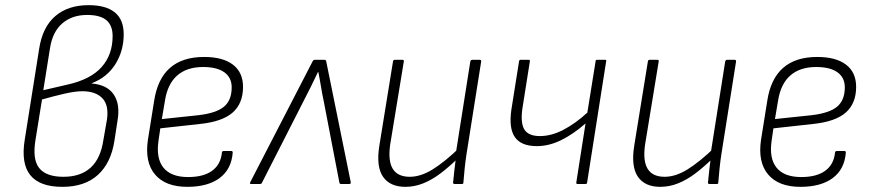

<svg xmlns="http://www.w3.org/2000/svg" viewBox="-20 -714 3382 745"><path d="M222 11Q134 11 97.5 -34.5Q61 -80 76 -172L132 -525Q145 -609 194.5 -651.5Q244 -694 324 -694Q391 -694 425.5 -666Q460 -638 460 -581Q460 -517 428 -465.5Q396 -414 336 -391V-390Q396 -385 421.5 -347Q447 -309 436 -246L424 -168Q411 -82 360 -35.5Q309 11 222 11ZM226 -28Q360 -28 381 -170L395 -250Q403 -306 377 -333Q351 -360 300 -360Q271 -360 228 -350Q185 -340 143 -328L118 -173Q105 -96 132 -62Q159 -28 226 -28ZM148 -364 243 -386Q332 -406 374.5 -454Q417 -502 417 -574Q417 -615 393 -635.5Q369 -656 318 -656Q260 -656 222 -623.5Q184 -591 174 -527Z M707 11Q622 11 581.5 -37Q541 -85 554 -172L578 -322Q591 -408 639.5 -450.5Q688 -493 772 -493Q845 -493 884 -463Q923 -433 923 -377Q923 -313 883 -277.5Q843 -242 756 -233L602 -216L595 -168Q585 -99 614.5 -63Q644 -27 710 -27Q769 -27 802.5 -51Q836 -75 841 -121Q841 -128 848 -128H878Q883 -128 883 -122Q878 -57 832 -23Q786 11 707 11ZM608 -252 750 -267Q819 -275 849 -300Q879 -325 879 -375Q879 -413 850.5 -433.5Q822 -454 768 -454Q705 -454 667.5 -421Q630 -388 620 -323Z M954 0Q948 0 951 -7L1193 -476Q1196 -482 1202 -482H1239Q1245 -482 1246 -475L1341 -7Q1342 0 1335 0H1304Q1298 0 1297 -5L1236 -322Q1230 -350 1225.5 -378Q1221 -406 1215 -435H1214Q1201 -407 1186.5 -378Q1172 -349 1157 -320L996 -4Q994 0 989 0Z M1553 11Q1493 11 1466 -28.5Q1439 -68 1452 -149L1505 -476Q1506 -482 1512 -482H1541Q1548 -482 1547 -476L1494 -153Q1485 -90 1504 -59Q1523 -28 1570 -28Q1613 -28 1660 -57.5Q1707 -87 1763 -141L1757 -100Q1722 -66 1689 -41Q1656 -16 1622 -2.5Q1588 11 1553 11ZM1745 0Q1738 0 1738 -5Q1740 -29 1743 -53Q1746 -77 1749 -102V-121L1805 -476Q1807 -482 1813 -482H1841Q1848 -482 1847 -475L1790 -115Q1786 -89 1783 -60Q1780 -31 1778 -5Q1778 0 1772 0Z M2221 0Q2216 0 2216 -5L2252 -235Q2204 -193 2157 -170Q2110 -147 2063 -147Q2003 -147 1978.5 -181Q1954 -215 1964 -287L1994 -476Q1995 -482 2000 -482H2031Q2037 -482 2036 -476L2007 -293Q1999 -236 2015 -211Q2031 -186 2075 -186Q2119 -186 2165.5 -210Q2212 -234 2259 -277L2291 -476Q2291 -482 2297 -482H2328Q2334 -482 2332 -476L2258 -5Q2257 0 2252 0Z M2542 11Q2482 11 2455 -28.5Q2428 -68 2441 -149L2494 -476Q2495 -482 2501 -482H2530Q2537 -482 2536 -476L2483 -153Q2474 -90 2493 -59Q2512 -28 2559 -28Q2602 -28 2649 -57.5Q2696 -87 2752 -141L2746 -100Q2711 -66 2678 -41Q2645 -16 2611 -2.5Q2577 11 2542 11ZM2734 0Q2727 0 2727 -5Q2729 -29 2732 -53Q2735 -77 2738 -102V-121L2794 -476Q2796 -482 2802 -482H2830Q2837 -482 2836 -475L2779 -115Q2775 -89 2772 -60Q2769 -31 2767 -5Q2767 0 2761 0Z M3086 11Q3001 11 2960.5 -37Q2920 -85 2933 -172L2957 -322Q2970 -408 3018.5 -450.5Q3067 -493 3151 -493Q3224 -493 3263 -463Q3302 -433 3302 -377Q3302 -313 3262 -277.5Q3222 -242 3135 -233L2981 -216L2974 -168Q2964 -99 2993.5 -63Q3023 -27 3089 -27Q3148 -27 3181.5 -51Q3215 -75 3220 -121Q3220 -128 3227 -128H3257Q3262 -128 3262 -122Q3257 -57 3211 -23Q3165 11 3086 11ZM2987 -252 3129 -267Q3198 -275 3228 -300Q3258 -325 3258 -375Q3258 -413 3229.5 -433.5Q3201 -454 3147 -454Q3084 -454 3046.5 -421Q3009 -388 2999 -323Z"/></svg>

Font: Sofia Sans Semi Condensed ExtraLight
Style: Italic
Weight: 250
Italic angle: -9°
Version: Version 4.100